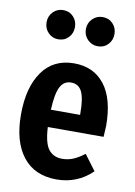

<svg xmlns="http://www.w3.org/2000/svg" viewBox="-89 -846 647 919"><g transform="rotate(10 234.0 -386.0)"><path d="M438 -224H167Q171 -146 194.5 -116Q218 -86 260 -86Q289 -86 314 -96.5Q339 -107 368 -129L424 -54Q352 16 251 16Q144 16 87 -57Q30 -130 30 -261Q30 -392 84 -469Q138 -546 239 -546Q334 -546 387.5 -477.5Q441 -409 441 -277Q441 -266 438 -224ZM309 -316Q309 -388 293 -420.5Q277 -453 240 -453Q206 -453 188.5 -421Q171 -389 167 -308H309ZM212 -717Q212 -687 192.5 -666.5Q173 -646 143 -646Q114 -646 94 -666.5Q74 -687 74 -717Q74 -747 94 -767.5Q114 -788 143 -788Q173 -788 192.5 -767.5Q212 -747 212 -717ZM404 -717Q404 -687 384.5 -666.5Q365 -646 335 -646Q306 -646 285.5 -666.5Q265 -687 265 -717Q265 -747 285.5 -767.5Q306 -788 335 -788Q365 -788 384.5 -767.5Q404 -747 404 -717Z"/></g></svg>

Font: Fira Sans Compressed SemiBold
Style: Regular
Weight: 600
Width: 1
Designer: bBox Type GmbH & Carrois Corporate GbR & Edenspiekermann AG
Foundry: bBox Type GmbH & Carrois Corporate GbR & Edenspiekermann AG
Version: Version 4.301